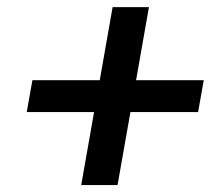

<svg xmlns="http://www.w3.org/2000/svg" viewBox="-20 -620 626 547"><path d="M211.4 -92.8 248 -300.8H56.2L72.3 -391.6H264.2L300.8 -599.6H404.3L367.7 -391.6H560.5L544.4 -300.8H351.6L314.9 -92.8Z"/></svg>

Font: CaskaydiaCove NFP
Style: Italic
Weight: 400
Italic angle: -10°
Designer: Aaron Bell
Foundry: Saja Typeworks
Version: Version 2111.001; VTT 6.35;Nerd Fonts 3.1.1